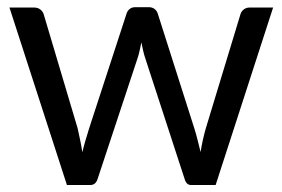

<svg xmlns="http://www.w3.org/2000/svg" viewBox="-20 -528 806 548"><path d="M7 -506.5H77Q88 -506.5 95 -501Q102 -495.5 104.5 -488L201.5 -162Q205.5 -144 209 -127.2Q212.5 -110.5 215 -93.5Q219 -110.5 224 -127.2Q229 -144 234.5 -162L341.5 -490Q344 -497.5 350.2 -502.5Q356.5 -507.5 366 -507.5H404.5Q414.5 -507.5 421 -502.5Q427.5 -497.5 430 -490L534.5 -162Q540 -144.5 544.2 -127.5Q548.5 -110.5 552.5 -94Q555 -110.5 559 -128.5Q563 -146.5 567.5 -162L666.5 -488Q669 -496 676 -501.2Q683 -506.5 692.5 -506.5H759.5L595.5 0H525Q512 0 507 -17L395 -360.5Q391 -372 388.5 -383.8Q386 -395.5 383.5 -407Q381 -395.5 378.5 -383.5Q376 -371.5 372 -360L258.5 -17Q253 0 238 0H171Z"/></svg>

Font: LatoCHI
Style: Regular
Weight: 400
Designer: Lukasz Dziedzic
Foundry: tyPoland Lukasz Dziedzic
Version: Version 1.104